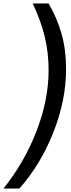

<svg xmlns="http://www.w3.org/2000/svg" viewBox="-33 -880 412 1110"><path d="M248 -474Q248 -576 225.5 -668.5Q203 -761 156 -860H248Q298 -774 323.5 -682.5Q349 -591 349 -481Q349 -300 275 -113.5Q201 73 79 210H-13Q107 61 177.5 -120.5Q248 -302 248 -474Z"/></svg>

Font: Exo Medium
Style: Italic
Weight: 500
Italic angle: -9°
Designer: Natanael Gama
Foundry: Natanael Gama
Version: Version 1.500; ttfautohint (v1.6)